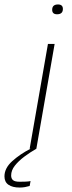

<svg xmlns="http://www.w3.org/2000/svg" viewBox="-79 -667 321 861"><path d="M54 0 136 -470H166L84 0ZM177 -603Q155 -603 155 -623Q155 -647 181 -647Q203 -647 203 -627Q203 -603 177 -603ZM9 174Q-23 174 -41 161.5Q-59 149 -59 124Q-59 87 -24 55.5Q11 24 58 0H84Q56 16 30 35.5Q4 55 -12.5 76Q-29 97 -29 120Q-29 134 -20.5 141Q-12 148 9 148Q22 148 35.5 147.5Q49 147 58 145L54 167Q44 170 33 172Q22 174 9 174Z"/></svg>

Font: Gantari Thin
Style: Italic
Weight: 100
Italic angle: -10°
Designer: Anugrah Pasau
Foundry: Lafontype
Version: Version 1.000; ttfautohint (v1.8.4.7-5d5b)